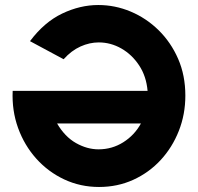

<svg xmlns="http://www.w3.org/2000/svg" viewBox="-20 -732 788 765"><path d="M374.5 13Q300.5 13 236.2 -17Q172 -47 124.5 -100Q77 -153 52 -222.2Q27 -291.5 30.5 -370H568Q563 -428 534.5 -471.2Q506 -514.5 463.5 -538.8Q421 -563 373.5 -563Q337 -563 300.8 -546.8Q264.5 -530.5 233.5 -496L99.5 -568Q156.5 -644 227.8 -678Q299 -712 371.5 -712Q438.5 -712 500.5 -686Q562.5 -660 611.8 -611.8Q661 -563.5 689.8 -497.5Q718.5 -431.5 718.5 -351Q718.5 -276.5 692.5 -210.5Q666.5 -144.5 620 -94.2Q573.5 -44 510.8 -15.5Q448 13 374.5 13ZM372.5 -137Q426.5 -137 471.2 -165.2Q516 -193.5 541.5 -240H207.5Q238.5 -187 282.8 -162Q327 -137 372.5 -137Z"/></svg>

Font: Urbanist Black
Style: Regular
Weight: 900
Designer: Corey Hu
Foundry: Corey Hu
Version: Version 1.330; ttfautohint (v1.8.4.7-5d5b)